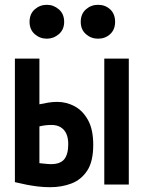

<svg xmlns="http://www.w3.org/2000/svg" viewBox="-20 -768 600 799"><path d="M189 11Q162 11 137.5 8Q113 5 90 0.5Q67 -4 42 -10V-524H144V-334Q163 -338 181 -341Q199 -344 218 -344Q257 -344 291 -325.5Q325 -307 346.5 -268Q368 -229 368 -165Q368 -96 343 -58Q318 -20 277.5 -4.5Q237 11 189 11ZM193 -85Q231 -85 247.5 -105.5Q264 -126 264 -168Q264 -194 256 -211.5Q248 -229 232.5 -238.5Q217 -248 194 -248Q181 -248 168.5 -246.5Q156 -245 144 -242V-89Q156 -88 168.5 -86.5Q181 -85 193 -85ZM414 0V-524H516V0ZM388 -607Q359 -607 337.5 -626Q316 -645 316 -677Q316 -710 337.5 -729Q359 -748 388 -748Q418 -748 438.5 -729Q459 -710 459 -677Q459 -645 438.5 -626Q418 -607 388 -607ZM175 -607Q146 -607 124.5 -626Q103 -645 103 -677Q103 -710 124.5 -729Q146 -748 175 -748Q203 -748 225 -729Q247 -710 247 -677Q247 -645 225 -626Q203 -607 175 -607Z"/></svg>

Font: Ubuntu Sans Mono SemiBold
Style: Regular
Weight: 600
Monospace: yes
Designer: Dalton Maag Ltd
Foundry: Dalton Maag Ltd
Version: Version 1.006